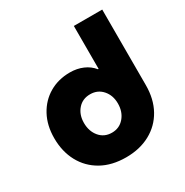

<svg xmlns="http://www.w3.org/2000/svg" viewBox="-170 -868 982 1019"><g transform="rotate(-30 321.0 -358.5)"><path d="M314 13Q398 13 461.5 -21.5Q525 -56 560 -119Q595 -182 595 -267V-730H421V-467H417Q394 -496 358 -511.5Q322 -527 279 -527Q208 -527 152.5 -494.5Q97 -462 65 -403Q33 -344 33 -266Q33 -184 67 -121Q101 -58 164 -22.5Q227 13 314 13ZM314 -138Q267 -138 238.5 -172Q210 -206 210 -257Q210 -307 238.5 -340Q267 -373 314 -373Q360 -373 389 -340Q418 -307 418 -257Q418 -206 389 -172Q360 -138 314 -138Z"/></g></svg>

Font: MuseoModerno ExtraBold
Style: Regular
Weight: 800
Designer: Pablo Cosgaya, Héctor Gatti, Marcela Romero, and the Authors of The MuseoModerno Project.
Foundry: Omnibus-Type Team
Version: Version 1.001